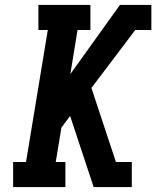

<svg xmlns="http://www.w3.org/2000/svg" viewBox="-20 -755 640 775"><path d="M33 0V-101H85L173 -634H135V-735H345V-634H293L264 -456L464 -735H591V-634H526L349 -400L448 -101H512V0H358L264 -284L263 -287L228 -240L205 -101H244V0Z"/></svg>

Font: Iosevka Slab Extended
Style: Bold Italic
Weight: 700
Width: 7
Italic angle: -9°
Monospace: yes
Designer: Belleve Invis
Foundry: Belleve Invis
Version: Version 11.1.0; ttfautohint (v1.8.3)